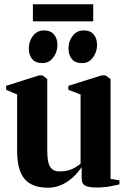

<svg xmlns="http://www.w3.org/2000/svg" viewBox="-20 -866 591 896"><path d="M428 9Q398 9 379.5 1.2Q361 -6.5 361 -35V-86Q344.5 -61 320.8 -39Q297 -17 267.5 -3.5Q238 10 204 10Q129 10 94.5 -31.2Q60 -72.5 60 -161.5V-425L8.5 -447V-465.5L161.5 -514H178.5L200.5 -497V-163Q200.5 -130.5 205.5 -109Q210.5 -87.5 223 -76.8Q235.5 -66 258 -66Q281.5 -66 299.5 -71.2Q317.5 -76.5 331.2 -84.8Q345 -93 356 -102V-425L299 -447V-465.5L453.5 -514H472.5L496 -497V-31L537.5 -24.5V-5.5Q520 -1.5 492.5 3.8Q465 9 428 9ZM177 -571.5Q146 -571.5 130.2 -590.2Q114.5 -609 114.5 -640Q114.5 -673.5 134 -698.8Q153.5 -724 184.5 -724H185.5Q216 -724 232 -705.2Q248 -686.5 248 -655.5Q248 -624.5 228.8 -598Q209.5 -571.5 177.5 -571.5ZM362 -571.5Q331.5 -571.5 315.5 -590.2Q299.5 -609 299.5 -640Q299.5 -673.5 319 -698.8Q338.5 -724 370 -724H370.5Q401.5 -724 417.2 -705.2Q433 -686.5 433 -655.5Q433 -624.5 414 -598Q395 -571.5 363 -571.5ZM415 -846V-766.5H133.5V-846Z"/></svg>

Font: Merriweather 144pt
Style: Bold
Weight: 700
Version: Version 2.100